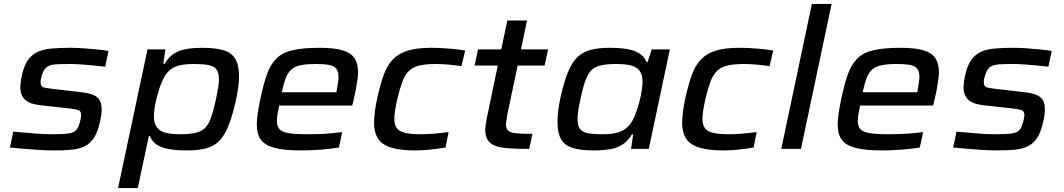

<svg xmlns="http://www.w3.org/2000/svg" viewBox="-20 -763 5454 984"><path d="M258 8Q224 8 183 5.5Q142 3 102.5 -0.5Q63 -4 31 -7L48 -88Q81 -86 107 -83.5Q133 -81 156 -79Q179 -77 201.5 -76Q224 -75 249 -75Q303 -75 330.5 -79Q358 -83 370 -96Q382 -109 389 -136Q392 -148 394 -157Q396 -166 396 -171Q396 -193 383 -198Q370 -203 338 -207L183 -224Q128 -231 106 -254.5Q84 -278 84 -315Q84 -324 86 -341Q88 -358 92 -376Q103 -427 123.5 -455.5Q144 -484 174 -497.5Q204 -511 245.5 -514.5Q287 -518 340 -518Q372 -518 408 -515.5Q444 -513 477.5 -509.5Q511 -506 536 -502L519 -421Q488 -425 455 -428Q422 -431 392.5 -433Q363 -435 341 -435Q298 -435 269.5 -433.5Q241 -432 224 -422Q207 -412 198 -386Q194 -377 191 -364.5Q188 -352 188 -344Q188 -322 199 -317Q210 -312 245 -308L399 -290Q434 -286 456 -277.5Q478 -269 489.5 -251.5Q501 -234 501 -202Q501 -191 499 -174.5Q497 -158 492 -138Q481 -87 462.5 -58Q444 -29 416 -14.5Q388 0 349 4Q310 8 258 8Z M585 201 736 -510H828L817 -436H824Q845 -472 874 -489.5Q903 -507 939 -512.5Q975 -518 1017 -518Q1085 -518 1126 -505.5Q1167 -493 1186 -461Q1205 -429 1205 -371Q1205 -347 1201 -316Q1197 -285 1189 -249Q1172 -172 1152.5 -122Q1133 -72 1106 -43.5Q1079 -15 1038.5 -3.5Q998 8 938 8Q890 8 851 2Q812 -4 786 -20Q760 -36 748 -66H743L686 201ZM900 -75Q949 -75 979.5 -81.5Q1010 -88 1029.5 -106Q1049 -124 1061.5 -160Q1074 -196 1087 -255Q1094 -288 1098 -313Q1102 -338 1102 -357Q1102 -391 1089.5 -407.5Q1077 -424 1049 -429.5Q1021 -435 973 -435Q933 -435 905 -429Q877 -423 858.5 -410Q840 -397 827 -377Q819 -364 810 -344Q801 -324 794 -300.5Q787 -277 781 -253Q775 -229 772 -206.5Q769 -184 769 -166Q769 -117 799 -96Q829 -75 900 -75Z M1523 8Q1437 8 1387.5 -5Q1338 -18 1317 -47Q1296 -76 1296 -124Q1296 -149 1301 -182.5Q1306 -216 1314 -254Q1330 -332 1348.5 -383Q1367 -434 1397.5 -464Q1428 -494 1481 -506Q1534 -518 1618 -518Q1694 -518 1736.5 -505Q1779 -492 1797 -464.5Q1815 -437 1815 -393Q1815 -377 1812 -356Q1809 -335 1804.5 -309Q1800 -283 1793 -254L1785 -222H1411Q1406 -199 1402.5 -179Q1399 -159 1399 -144Q1399 -116 1412.5 -101Q1426 -86 1460.5 -80.5Q1495 -75 1556 -75Q1582 -75 1614 -76Q1646 -77 1677.5 -80Q1709 -83 1734 -86L1717 -7Q1693 -3 1660 0.5Q1627 4 1591.5 6Q1556 8 1523 8ZM1424 -290H1704L1706 -303Q1709 -323 1712 -338.5Q1715 -354 1715 -368Q1715 -397 1703 -411.5Q1691 -426 1666 -430.5Q1641 -435 1602 -435Q1552 -435 1522 -429Q1492 -423 1474 -407.5Q1456 -392 1445 -364Q1434 -336 1424 -290Z M2111 8Q2029 8 1982 -7.5Q1935 -23 1916 -54.5Q1897 -86 1897 -134Q1897 -152 1901 -188.5Q1905 -225 1915 -268Q1930 -333 1947 -380Q1964 -427 1992.5 -457.5Q2021 -488 2068 -503Q2115 -518 2189 -518Q2234 -518 2282.5 -514Q2331 -510 2364 -504L2345 -424Q2319 -428 2283 -431.5Q2247 -435 2214 -435Q2161 -435 2128.5 -427Q2096 -419 2075.5 -399Q2055 -379 2042 -344Q2029 -309 2016 -255Q2009 -223 2005 -197.5Q2001 -172 2001 -154Q2001 -122 2014.5 -105Q2028 -88 2058 -81.5Q2088 -75 2138 -75Q2170 -75 2209.5 -78.5Q2249 -82 2279 -86L2263 -7Q2233 -2 2191.5 3Q2150 8 2111 8Z M2692 0Q2634 0 2591.5 -2.5Q2549 -5 2521.5 -14.5Q2494 -24 2480.5 -44Q2467 -64 2467 -98Q2467 -108 2469.5 -125.5Q2472 -143 2475.5 -161.5Q2479 -180 2482 -191L2531 -427H2412L2430 -510H2549L2580 -658H2681L2650 -510H2789L2771 -427H2633L2587 -210Q2582 -189 2579 -171.5Q2576 -154 2575 -142.5Q2574 -131 2573 -125Q2573 -104 2584.5 -93.5Q2596 -83 2625.5 -80Q2655 -77 2709 -77Z M3024 8Q2957 8 2915.5 -4.5Q2874 -17 2855.5 -49.5Q2837 -82 2837 -139Q2837 -163 2840.5 -194Q2844 -225 2852 -261Q2869 -338 2888.5 -388Q2908 -438 2935.5 -466.5Q2963 -495 3003.5 -506.5Q3044 -518 3104 -518Q3153 -518 3191.5 -512Q3230 -506 3256 -490Q3282 -474 3293 -445H3299L3320 -510H3413L3305 0H3214L3225 -74H3218Q3198 -39 3168.5 -21Q3139 -3 3102.5 2.5Q3066 8 3024 8ZM3068 -75Q3109 -75 3136.5 -81.5Q3164 -88 3182.5 -101Q3201 -114 3214 -133Q3223 -146 3232 -167Q3241 -188 3248.5 -212Q3256 -236 3261.5 -260.5Q3267 -285 3270 -307Q3273 -329 3273 -344Q3273 -394 3243.5 -414.5Q3214 -435 3141 -435Q3092 -435 3061.5 -428.5Q3031 -422 3012 -404Q2993 -386 2980 -350Q2967 -314 2955 -255Q2947 -223 2943.5 -197.5Q2940 -172 2940 -153Q2940 -120 2952 -103Q2964 -86 2992 -80.5Q3020 -75 3068 -75Z M3690 8Q3608 8 3561 -7.5Q3514 -23 3495 -54.5Q3476 -86 3476 -134Q3476 -152 3480 -188.5Q3484 -225 3494 -268Q3509 -333 3526 -380Q3543 -427 3571.5 -457.5Q3600 -488 3647 -503Q3694 -518 3768 -518Q3813 -518 3861.5 -514Q3910 -510 3943 -504L3924 -424Q3898 -428 3862 -431.5Q3826 -435 3793 -435Q3740 -435 3707.5 -427Q3675 -419 3654.5 -399Q3634 -379 3621 -344Q3608 -309 3595 -255Q3588 -223 3584 -197.5Q3580 -172 3580 -154Q3580 -122 3593.5 -105Q3607 -88 3637 -81.5Q3667 -75 3717 -75Q3749 -75 3788.5 -78.5Q3828 -82 3858 -86L3842 -7Q3812 -2 3770.5 3Q3729 8 3690 8Z M3984 0 4141 -743H4242L4085 0Z M4500 8Q4414 8 4364.5 -5Q4315 -18 4294 -47Q4273 -76 4273 -124Q4273 -149 4278 -182.5Q4283 -216 4291 -254Q4307 -332 4325.5 -383Q4344 -434 4374.5 -464Q4405 -494 4458 -506Q4511 -518 4595 -518Q4671 -518 4713.5 -505Q4756 -492 4774 -464.5Q4792 -437 4792 -393Q4792 -377 4789 -356Q4786 -335 4781.5 -309Q4777 -283 4770 -254L4762 -222H4388Q4383 -199 4379.5 -179Q4376 -159 4376 -144Q4376 -116 4389.5 -101Q4403 -86 4437.5 -80.5Q4472 -75 4533 -75Q4559 -75 4591 -76Q4623 -77 4654.5 -80Q4686 -83 4711 -86L4694 -7Q4670 -3 4637 0.5Q4604 4 4568.5 6Q4533 8 4500 8ZM4401 -290H4681L4683 -303Q4686 -323 4689 -338.5Q4692 -354 4692 -368Q4692 -397 4680 -411.5Q4668 -426 4643 -430.5Q4618 -435 4579 -435Q4529 -435 4499 -429Q4469 -423 4451 -407.5Q4433 -392 4422 -364Q4411 -336 4401 -290Z M5092 8Q5058 8 5017 5.5Q4976 3 4936.5 -0.5Q4897 -4 4865 -7L4882 -88Q4915 -86 4941 -83.5Q4967 -81 4990 -79Q5013 -77 5035.5 -76Q5058 -75 5083 -75Q5137 -75 5164.5 -79Q5192 -83 5204 -96Q5216 -109 5223 -136Q5226 -148 5228 -157Q5230 -166 5230 -171Q5230 -193 5217 -198Q5204 -203 5172 -207L5017 -224Q4962 -231 4940 -254.5Q4918 -278 4918 -315Q4918 -324 4920 -341Q4922 -358 4926 -376Q4937 -427 4957.5 -455.5Q4978 -484 5008 -497.5Q5038 -511 5079.5 -514.5Q5121 -518 5174 -518Q5206 -518 5242 -515.5Q5278 -513 5311.5 -509.5Q5345 -506 5370 -502L5353 -421Q5322 -425 5289 -428Q5256 -431 5226.5 -433Q5197 -435 5175 -435Q5132 -435 5103.5 -433.5Q5075 -432 5058 -422Q5041 -412 5032 -386Q5028 -377 5025 -364.5Q5022 -352 5022 -344Q5022 -322 5033 -317Q5044 -312 5079 -308L5233 -290Q5268 -286 5290 -277.5Q5312 -269 5323.5 -251.5Q5335 -234 5335 -202Q5335 -191 5333 -174.5Q5331 -158 5326 -138Q5315 -87 5296.5 -58Q5278 -29 5250 -14.5Q5222 0 5183 4Q5144 8 5092 8Z"/></svg>

Font: Saira Expanded Medium
Style: Italic
Weight: 500
Width: 7
Italic angle: -12°
Designer: Hector Gatti with collaboration of the Omnibus-Type team
Foundry: Omnibus-Type
Version: Version 1.101